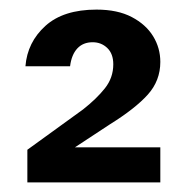

<svg xmlns="http://www.w3.org/2000/svg" viewBox="-20 -732 392 400"><path d="M37 -352V-420L153 -504Q181 -526 198.5 -548Q216 -570 216 -598Q216 -620 203.5 -632Q191 -644 173 -644Q153 -644 141 -631Q129 -618 126 -594H33Q37 -644 74.5 -678Q112 -712 181 -712Q225 -712 254.5 -696.5Q284 -681 299 -656.5Q314 -632 314 -603Q314 -564 288 -535Q262 -506 209 -473L136 -425H314V-352Z"/></svg>

Font: DM Sans 11pt SemiBold
Style: Regular
Weight: 600
Version: Version 4.004;gftools[0.9.30]